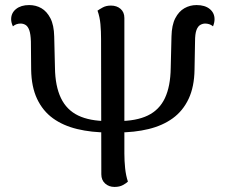

<svg xmlns="http://www.w3.org/2000/svg" viewBox="-20 -726 887 758"><path d="M443 -203 446 -248Q518 -248 563.5 -270Q609 -292 631 -338.5Q653 -385 654 -458L657 -582Q658 -627 672 -654Q686 -681 708 -693.5Q730 -706 756 -706Q789 -706 808 -690.5Q827 -675 827 -650Q827 -637 821 -622Q814 -628 806 -630.5Q798 -633 790 -633Q780 -633 770.5 -627.5Q761 -622 755.5 -607Q750 -592 750 -562L748 -451Q747 -383 724.5 -335.5Q702 -288 662 -259Q622 -230 566.5 -216.5Q511 -203 443 -203ZM408 -203Q341 -203 285 -216.5Q229 -230 189 -259Q149 -288 126.5 -335.5Q104 -383 103 -451L102 -562Q101 -592 95.5 -607Q90 -622 81 -627.5Q72 -633 61 -633Q53 -633 45.5 -630.5Q38 -628 31 -622Q24 -637 24 -650Q24 -675 43.5 -690.5Q63 -706 95 -706Q122 -706 143.5 -693.5Q165 -681 179 -654Q193 -627 194 -582L197 -458Q198 -386 220.5 -339Q243 -292 288.5 -270Q334 -248 405 -248ZM432 12Q410 12 395 -1.5Q380 -15 380 -38L379 -572Q379 -602 376.5 -630.5Q374 -659 365 -684Q372 -689 385.5 -696.5Q399 -704 418 -704Q441 -704 456 -691Q471 -678 471 -655V-120Q471 -91 474 -62Q477 -33 485 -9Q479 -3 465.5 4.5Q452 12 432 12Z"/></svg>

Font: Arima Thin Medium
Style: Regular
Weight: 500
Version: Version 1.100